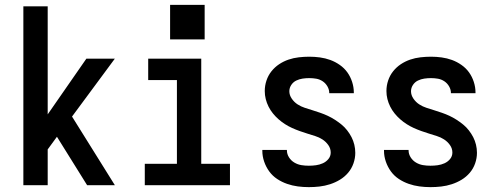

<svg xmlns="http://www.w3.org/2000/svg" viewBox="-20 -761 2040 789"><path d="M76 0V-735H176V-291L335 -520H452L276 -282L452 0H338L214 -199L176 -147V0Z M575 0V-88H707V-432H589V-520H807V-88H925V0ZM679 -599V-741H821V-599Z M1249 8Q1226 8 1203.5 5Q1181 2 1159.5 -5.5Q1138 -13 1119 -25.5Q1100 -38 1086.5 -56.5Q1073 -75 1065.5 -97Q1058 -119 1058 -141Q1058 -142 1058 -143Q1058 -144 1058 -145H1159Q1159 -144 1159 -144Q1159 -144 1159 -143Q1159 -128 1167.5 -114.5Q1176 -101 1189.5 -93Q1203 -85 1218 -82.5Q1233 -80 1249 -80Q1264 -80 1278.5 -82Q1293 -84 1306.5 -90Q1320 -96 1329.5 -107.5Q1339 -119 1339 -134Q1339 -151 1329 -165Q1319 -179 1305 -188Q1291 -197 1275 -202Q1259 -207 1243 -212Q1227 -217 1211.5 -222.5Q1196 -228 1180.5 -235Q1165 -242 1151 -251Q1137 -260 1124.5 -271Q1112 -282 1101.5 -295Q1091 -308 1083.5 -323Q1076 -338 1072 -354Q1068 -370 1068 -387Q1068 -409 1075 -430Q1082 -451 1095.5 -468Q1109 -485 1127 -497Q1145 -509 1165.5 -516Q1186 -523 1208 -525.5Q1230 -528 1251 -528Q1273 -528 1295 -525Q1317 -522 1337.5 -514.5Q1358 -507 1376.5 -494Q1395 -481 1407.5 -463.5Q1420 -446 1427 -424.5Q1434 -403 1434 -381Q1434 -380 1434 -379.5Q1434 -379 1434 -378H1333Q1333 -378 1333 -378.5Q1333 -379 1333 -379Q1333 -393 1325.5 -406Q1318 -419 1306 -427Q1294 -435 1280 -437.5Q1266 -440 1251 -440Q1237 -440 1223.5 -438Q1210 -436 1197.5 -430Q1185 -424 1177 -412Q1169 -400 1169 -386Q1169 -370 1179 -355.5Q1189 -341 1203 -332Q1217 -323 1232.5 -318Q1248 -313 1264 -308Q1280 -303 1296 -297.5Q1312 -292 1327 -285Q1342 -278 1356 -269Q1370 -260 1383 -249.5Q1396 -239 1406.5 -225.5Q1417 -212 1424.5 -197.5Q1432 -183 1436 -166.5Q1440 -150 1440 -133Q1440 -111 1432.5 -89.5Q1425 -68 1410.5 -51Q1396 -34 1377 -22.5Q1358 -11 1336.5 -4Q1315 3 1293 5.5Q1271 8 1249 8Z M1749 8Q1726 8 1703.5 5Q1681 2 1659.5 -5.5Q1638 -13 1619 -25.5Q1600 -38 1586.5 -56.5Q1573 -75 1565.5 -97Q1558 -119 1558 -141Q1558 -142 1558 -143Q1558 -144 1558 -145H1659Q1659 -144 1659 -144Q1659 -144 1659 -143Q1659 -128 1667.5 -114.5Q1676 -101 1689.5 -93Q1703 -85 1718 -82.5Q1733 -80 1749 -80Q1764 -80 1778.5 -82Q1793 -84 1806.5 -90Q1820 -96 1829.5 -107.5Q1839 -119 1839 -134Q1839 -151 1829 -165Q1819 -179 1805 -188Q1791 -197 1775 -202Q1759 -207 1743 -212Q1727 -217 1711.5 -222.5Q1696 -228 1680.5 -235Q1665 -242 1651 -251Q1637 -260 1624.5 -271Q1612 -282 1601.5 -295Q1591 -308 1583.5 -323Q1576 -338 1572 -354Q1568 -370 1568 -387Q1568 -409 1575 -430Q1582 -451 1595.5 -468Q1609 -485 1627 -497Q1645 -509 1665.5 -516Q1686 -523 1708 -525.5Q1730 -528 1751 -528Q1773 -528 1795 -525Q1817 -522 1837.5 -514.5Q1858 -507 1876.5 -494Q1895 -481 1907.5 -463.5Q1920 -446 1927 -424.5Q1934 -403 1934 -381Q1934 -380 1934 -379.5Q1934 -379 1934 -378H1833Q1833 -378 1833 -378.5Q1833 -379 1833 -379Q1833 -393 1825.5 -406Q1818 -419 1806 -427Q1794 -435 1780 -437.5Q1766 -440 1751 -440Q1737 -440 1723.5 -438Q1710 -436 1697.5 -430Q1685 -424 1677 -412Q1669 -400 1669 -386Q1669 -370 1679 -355.5Q1689 -341 1703 -332Q1717 -323 1732.5 -318Q1748 -313 1764 -308Q1780 -303 1796 -297.5Q1812 -292 1827 -285Q1842 -278 1856 -269Q1870 -260 1883 -249.5Q1896 -239 1906.5 -225.5Q1917 -212 1924.5 -197.5Q1932 -183 1936 -166.5Q1940 -150 1940 -133Q1940 -111 1932.5 -89.5Q1925 -68 1910.5 -51Q1896 -34 1877 -22.5Q1858 -11 1836.5 -4Q1815 3 1793 5.5Q1771 8 1749 8Z"/></svg>

Font: Iosevka SS04 Semibold
Style: Regular
Weight: 600
Monospace: yes
Designer: Belleve Invis
Foundry: Belleve Invis
Version: Version 19.0.0; ttfautohint (v1.8.4)